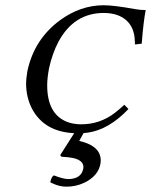

<svg xmlns="http://www.w3.org/2000/svg" viewBox="-20 -494 573 729"><path d="M213.4 101.1 208.5 95.2 261.7 11.7Q147.5 6.3 101.1 -82Q79.6 -124.5 79.1 -174.8Q79.1 -196.3 84 -224.1Q109.9 -345.7 209 -418Q285.6 -473.6 373 -474.1Q412.6 -474.1 492.2 -459.5Q512.7 -456.1 524.9 -456.1H533.2Q524.4 -410.6 518.1 -328.1L492.2 -325.2V-331.1Q492.2 -411.6 426.3 -436.5Q402.8 -444.8 374 -444.8Q260.7 -444.8 201.7 -335Q178.7 -291.5 166 -233.9Q159.2 -196.8 159.2 -169.9Q159.2 -62 233.4 -31.7Q258.3 -22 288.1 -22Q359.4 -22 416 -65.4Q433.1 -78.6 452.1 -96.2L467.8 -80.1Q393.1 -1.5 312.5 9.8Q304.7 10.7 297.4 11.2L280.8 41Q369.6 61.5 361.8 125Q355 173.3 299.3 200.2Q267.6 214.8 232.4 214.8Q205.6 214.8 179.2 202.1Q173.8 199.7 170.9 198.2Q174.8 177.2 184.6 171.9Q220.2 186 240.7 186Q289.6 184.6 296.4 145Q300.3 115.7 257.8 106Q241.2 102.5 213.4 101.1Z"/></svg>

Font: Linux Libertine Capitals O
Style: Bold Italic Samll Caps
Weight: 400
Italic angle: -12°
Designer: Philipp H. Poll
Foundry: Philipp H. Poll
Version: Version 5.0.4